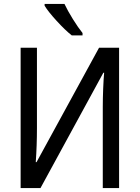

<svg xmlns="http://www.w3.org/2000/svg" viewBox="-20 -957 711 977"><path d="M207 -937V-928Q225 -898 268.5 -850.5Q312 -803 345 -777H400V-789Q378 -816 351 -859.5Q324 -903 308 -937ZM85 0H186L506 -587H510Q507 -556 505 -505.5Q503 -455 503 -413V0H586V-714H484L166 -132H162Q168 -217 168 -305V-714H85Z"/></svg>

Font: Noto Sans UI SemiCondensed
Style: Regular
Weight: 400
Width: 4
Designer: Monotype Design Team
Foundry: Monotype Imaging Inc.
Version: 1.001